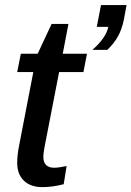

<svg xmlns="http://www.w3.org/2000/svg" viewBox="-20 -745 530 774"><path d="M150.9 9.3Q103 9.3 76.2 -16.8Q49.3 -43 49.3 -87.9Q49.3 -118.2 56.6 -155.8L114.3 -454.6H49.3L64 -528.3H131.8L188 -648.4H255.9L232.9 -528.3H330.6L316.4 -454.6H218.3L160.6 -157.7Q154.8 -128.9 154.8 -112.3Q154.8 -90.3 166 -79.6Q177.2 -68.8 198.2 -68.8Q216.3 -68.8 248.5 -75.7L236.8 -2.4Q191.4 9.3 150.9 9.3ZM479.5 -666.5Q471.2 -626.5 455.6 -598.4Q439.9 -570.3 412.6 -543.9H352.5Q408.2 -593.3 416.5 -636.7H370.1L387.2 -724.6H490.2Z"/></svg>

Font: Arimo Medium
Style: Italic
Weight: 500
Italic angle: -12°
Designer: Steve Matteson
Foundry: Monotype Imaging Inc.
Version: Version 1.33